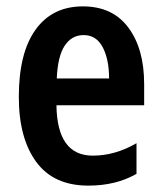

<svg xmlns="http://www.w3.org/2000/svg" viewBox="-20 -572 508 602"><path d="M240 -552Q333 -552 382.5 -485.5Q432 -419 432 -308V-242H157Q159 -84 271 -84Q341 -84 408 -123V-27Q344 10 257 10Q148 10 93.5 -64.5Q39 -139 39 -268Q39 -406 91.5 -479Q144 -552 240 -552ZM242 -462Q205 -462 183 -429Q161 -396 158 -326H322Q322 -386 302 -424Q282 -462 242 -462Z"/></svg>

Font: Avrile Sans Condensed SemiBold
Style: Regular
Weight: 600
Width: 3
Designer: Monotype Design Team
Foundry: Monotype Imaging Inc.
Version: Version 2.001;September 10, 2019;FontCreator 11.5.0.2425 64-